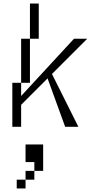

<svg xmlns="http://www.w3.org/2000/svg" viewBox="-20 -720 515 1090"><path d="M350 0H425L275 -300L475 -500H400L100 -175V-250H50V0H100V-125L250 -275ZM75 350H125V300H75ZM100 -250H150V-500H100ZM125 300H175V250H125ZM125 200H175V250H225V100H125ZM150 -500H200V-700H150Z"/></svg>

Font: LS-VG5000 Light Shifted
Style: Regular
Weight: 400
Designer: Justin Bihan, 2021
Foundry: Justin Bihan, 2021
Version: Version 1.000;Glyphs 3.1.2 (3151)